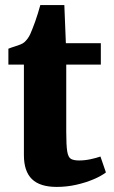

<svg xmlns="http://www.w3.org/2000/svg" viewBox="-20 -726 449 755"><path d="M203 9Q137 9 105.5 -21.8Q74 -52.5 74 -116V-472H13V-534.5Q25.5 -539.5 37.8 -543.2Q50 -547 60.2 -551Q70.5 -555 77.5 -561.5Q84.5 -568.5 89.5 -575.5Q94.5 -582.5 98.8 -591.5Q103 -600.5 107.5 -612.5Q113 -625.5 118.2 -640.8Q123.5 -656 128.8 -672.8Q134 -689.5 138.5 -706H233L239 -556H376.5V-472H240.5V-207.5Q240.5 -155.5 244.2 -131.5Q248 -107.5 259 -101.2Q270 -95 291 -95Q313.5 -95 336.5 -100Q359.5 -105 375 -110.5L396.5 -48Q378.5 -34 348 -21Q317.5 -8 280 0.5Q242.5 9 203 9Z"/></svg>

Font: Merriweather Light 18pt Black
Style: Regular
Weight: 900
Version: Version 2.100